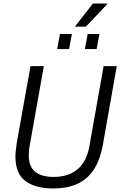

<svg xmlns="http://www.w3.org/2000/svg" viewBox="-20 -1063 689 1095"><path d="M284 12Q183 12 125.5 -30Q68 -72 68 -171Q68 -187 70.5 -208Q73 -229 76 -251L154 -686H230L150 -236Q147 -222 145.5 -205.5Q144 -189 144 -177Q144 -113 180.5 -83.5Q217 -54 286 -54Q370 -54 422 -97.5Q474 -141 490 -230L571 -686H646L568 -245Q552 -151 514 -94.5Q476 -38 418 -13Q360 12 284 12ZM306 -783 322 -869H390L374 -783ZM464 -783 480 -869H547L531 -783ZM407 -911 510 -1043H592V-1040L470 -911Z"/></svg>

Font: Archivo SemiCondensed Light
Style: Italic
Weight: 300
Width: 4
Italic angle: -10°
Designer: Hector Gatti
Foundry: Omnibus-Type
Version: Version 2.001